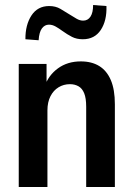

<svg xmlns="http://www.w3.org/2000/svg" viewBox="-20 -743 528 763"><path d="M54.5 0V-489H165V-398.5H157Q172.5 -444 210.5 -471.5Q248.5 -499 301 -499Q344.5 -499 374.5 -480.5Q404.5 -462 420.5 -424.5Q436.5 -387 436.5 -328.5V0H322.5V-318.5Q322.5 -353 314.5 -372.5Q306.5 -392 291.8 -400.2Q277 -408.5 258 -408.5Q233 -408.5 212.8 -396.2Q192.5 -384 180.5 -360.5Q168.5 -337 168.5 -304.5V0ZM133.5 -583 81 -587Q80.5 -644 105 -681.5Q129.5 -719 175.5 -719Q201 -719 220 -707.8Q239 -696.5 256.5 -685.5Q271.5 -676 284.5 -668.5Q297.5 -661 310.5 -661Q329 -661 339.5 -676.8Q350 -692.5 350 -723L403 -719Q405 -661 380.5 -624Q356 -587 309 -587Q284.5 -587 266 -596.5Q247.5 -606 228 -620Q214.5 -630 201.2 -637.5Q188 -645 174.5 -645Q157.5 -645 146.5 -630Q135.5 -615 133.5 -583Z"/></svg>

Font: Nunito Sans 12pt ExtraLight Condensed
Style: Regular
Weight: 200
Width: 3
Version: Version 3.101;gftools[0.9.27]